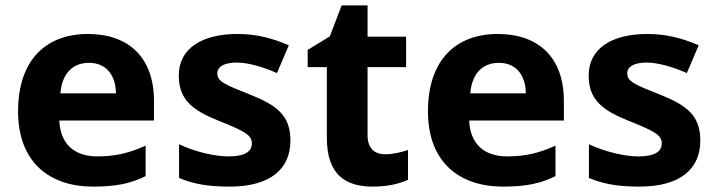

<svg xmlns="http://www.w3.org/2000/svg" viewBox="-20 -682 2659 712"><path d="M306 -556C151 -556 47 -460 47 -269C47 -80 164 10 325 10C412 10 466 -2 520 -29V-142C461 -115 409 -102 341 -102C251 -102 203 -153 200 -235H551V-308C551 -468 458 -556 306 -556ZM310 -449C376 -449 409 -401 410 -336H204C210 -410 250 -449 310 -449Z M1057 -161C1057 -254 1006 -292 908 -331C812 -369 786 -380 786 -410C786 -435 812 -450 858 -450C899 -450 956 -434 1007 -411L1051 -514C989 -541 930 -556 860 -556C730 -556 643 -503 643 -402C643 -312 694 -273 791 -234C889 -195 914 -181 914 -150C914 -120 888 -102 827 -102C777 -102 703 -119 644 -147V-22C699 1 754 10 831 10C985 10 1057 -57 1057 -161Z M1408 -110C1368 -110 1343 -133 1343 -181V-433H1486V-546H1343V-662H1247L1203 -547L1121 -497V-433H1192V-172C1192 -30 1265 10 1363 10C1420 10 1460 -1 1493 -15V-126C1467 -117 1438 -110 1408 -110Z M1826 -556C1671 -556 1567 -460 1567 -269C1567 -80 1684 10 1845 10C1932 10 1986 -2 2040 -29V-142C1981 -115 1929 -102 1861 -102C1771 -102 1723 -153 1720 -235H2071V-308C2071 -468 1978 -556 1826 -556ZM1830 -449C1896 -449 1929 -401 1930 -336H1724C1730 -410 1770 -449 1830 -449Z M2577 -161C2577 -254 2526 -292 2428 -331C2332 -369 2306 -380 2306 -410C2306 -435 2332 -450 2378 -450C2419 -450 2476 -434 2527 -411L2571 -514C2509 -541 2450 -556 2380 -556C2250 -556 2163 -503 2163 -402C2163 -312 2214 -273 2311 -234C2409 -195 2434 -181 2434 -150C2434 -120 2408 -102 2347 -102C2297 -102 2223 -119 2164 -147V-22C2219 1 2274 10 2351 10C2505 10 2577 -57 2577 -161Z"/></svg>

Font: Noto Sans Myanmar UI
Style: Bold
Weight: 700
Designer: Monotype Design Team
Foundry: Monotype Imaging Inc.
Version: Version 2.103